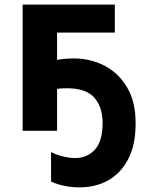

<svg xmlns="http://www.w3.org/2000/svg" viewBox="-20 -566 642 831"><path d="M477 -546V-425H227V-307Q263 -313 300 -313Q372 -313 432.5 -281.5Q493 -250 530 -188Q567 -126 567 -33Q567 63 534 124.5Q501 186 446.5 215.5Q392 245 326 245Q295 245 264 239.5Q233 234 201 220V92Q223 104 252 111Q281 118 306 118Q356 118 390 82.5Q424 47 424 -35Q424 -102 388.5 -143Q353 -184 270 -184Q263 -184 250.5 -183.5Q238 -183 227 -181V0H78V-546Z"/></svg>

Font: RS Noto Sans
Style: Bold
Weight: 700
Designer: Monotype Design Team
Foundry: Monotype Imaging Inc.
Version: Version 3.10